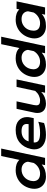

<svg xmlns="http://www.w3.org/2000/svg" viewBox="1200 -1979 794 3234"><g transform="rotate(-90 1597.0 -362.0)"><path d="M34 -180Q34 -208 40 -239Q56 -315 99.5 -373Q143 -431 207 -463Q271 -495 348 -495Q406 -495 448 -480Q490 -465 521 -433L586 -739H712L555 0H433L444 -56Q398 -18 349.5 -1.5Q301 15 239 15Q179 15 132.5 -9Q86 -33 60 -77Q34 -121 34 -180ZM469 -191 490 -288Q485 -337 448.5 -366.5Q412 -396 358 -396Q287 -396 235 -352.5Q183 -309 168 -239Q163 -214 163 -197Q163 -144 195.5 -114Q228 -84 291 -84Q345 -84 393 -113Q441 -142 469 -191Z M698 -180Q698 -202 705 -239Q731 -358 812.5 -426.5Q894 -495 1026 -495Q1129 -495 1185.5 -442Q1242 -389 1242 -304Q1242 -278 1236 -249L1224 -191H815L814 -177Q814 -128 853 -106Q892 -84 978 -84Q1024 -84 1074 -92Q1124 -100 1163 -114L1142 -17Q1105 -3 1049.5 6Q994 15 941 15Q830 15 764 -36.5Q698 -88 698 -180ZM1123 -277Q1126 -294 1126 -308Q1126 -352 1096 -374Q1066 -396 1003 -396Q937 -396 892 -364Q847 -332 833 -277Z M1311 -128Q1311 -156 1316 -177L1381 -480H1507L1445 -189Q1440 -162 1440 -147Q1440 -114 1459 -99Q1478 -84 1520 -84Q1563 -84 1605.5 -104.5Q1648 -125 1683 -166L1750 -480H1876L1774 0H1652L1665 -65Q1623 -24 1571.5 -4.5Q1520 15 1468 15Q1391 15 1351 -23.5Q1311 -62 1311 -128Z M1918 -180Q1918 -208 1924 -239Q1940 -315 1983.5 -373Q2027 -431 2091 -463Q2155 -495 2232 -495Q2290 -495 2332 -480Q2374 -465 2405 -433L2470 -739H2596L2439 0H2317L2328 -56Q2282 -18 2233.5 -1.5Q2185 15 2123 15Q2063 15 2016.5 -9Q1970 -33 1944 -77Q1918 -121 1918 -180ZM2353 -191 2374 -288Q2369 -337 2332.5 -366.5Q2296 -396 2242 -396Q2171 -396 2119 -352.5Q2067 -309 2052 -239Q2047 -214 2047 -197Q2047 -144 2079.5 -114Q2112 -84 2175 -84Q2229 -84 2277 -113Q2325 -142 2353 -191Z M2567 -179Q2567 -210 2574 -239Q2590 -314 2634 -372.5Q2678 -431 2742 -463Q2806 -495 2882 -495Q2999 -495 3055 -433L3065 -480H3191L3089 0H2967L2978 -56Q2939 -19 2889 -2Q2839 15 2773 15Q2713 15 2666.5 -8.5Q2620 -32 2593.5 -76Q2567 -120 2567 -179ZM3003 -191 3024 -288Q3019 -338 2985 -367Q2951 -396 2892 -396Q2821 -396 2768.5 -352.5Q2716 -309 2702 -239Q2697 -211 2697 -193Q2697 -84 2825 -84Q2879 -84 2927 -113Q2975 -142 3003 -191Z"/></g></svg>

Font: Prompt Medium
Style: Italic
Weight: 500
Italic angle: -12°
Designer: Katatrad Team
Foundry: CadsonDemak
Version: Version 1.001